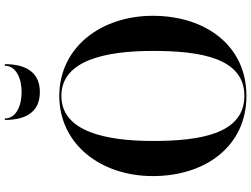

<svg xmlns="http://www.w3.org/2000/svg" viewBox="-142 -882 1034 790"><g transform="rotate(-90 375.0 -487.0)"><path d="M282.5 -984H276.5C276.5 -905.5 303.5 -840 391 -840C478.5 -840 506 -905.5 506 -984H499.5C499.5 -936.5 445 -915 391 -915C337 -915 282.5 -936.5 282.5 -984ZM375.5 10C583.5 10 705 -159.5 705 -375C705 -590.5 573.5 -760 375.5 -760C177.5 -760 45.5 -590.5 45.5 -375C45.5 -159.5 167.5 10 375.5 10ZM375.5 -751.5C522 -751.5 560.5 -569.5 560.5 -375C560.5 -180.5 532 1.5 375.5 1.5C219 1.5 190 -180.5 190 -375C190 -569.5 229 -751.5 375.5 -751.5Z"/></g></svg>

Font: Bodoni* 24pt Medium
Style: Regular
Weight: 500
Version: Version 2.3